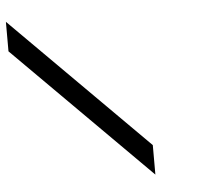

<svg xmlns="http://www.w3.org/2000/svg" viewBox="-47 -717 761 708"><g transform="rotate(-5 333.5 -362.5)"><path d="M500 -57.5 0 -557.5V-666.7L500 -166.7Z"/></g></svg>

Font: 0xA000-Mono
Style: Mono-Bold
Weight: 700
Version: Version 0.1